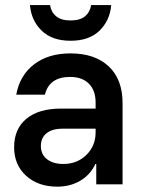

<svg xmlns="http://www.w3.org/2000/svg" viewBox="-20 -718 564 748"><path d="M203.3 9.2Q128.3 9.2 81.7 -33.3Q35 -75.8 35 -144.2Q35 -215.8 82.9 -255.4Q130.8 -295 218.3 -295H352.5V-318.3Q352.5 -365.8 326.2 -392.1Q300 -418.3 253.3 -418.3Q171.7 -418.3 155 -349.2H43.3Q56.7 -424.2 112.5 -467.1Q168.3 -510 254.2 -510Q350 -510 403.8 -459.2Q457.5 -408.3 457.5 -316.7V0H355V-79.2H351.7Q331.7 -36.7 292.5 -13.8Q253.3 9.2 203.3 9.2ZM226.7 -79.2Q280.8 -79.2 316.7 -114.6Q352.5 -150 352.5 -202.5V-216.7H225Q183.3 -216.7 161.2 -198.8Q139.2 -180.8 139.2 -149.2Q139.2 -116.7 162.9 -97.9Q186.7 -79.2 226.7 -79.2ZM255 -559.2Q182.5 -559.2 142.1 -598.8Q101.7 -638.3 96.7 -698.3H175Q179.2 -670.8 198.8 -654.6Q218.3 -638.3 255 -638.3Q291.7 -638.3 311.2 -654.6Q330.8 -670.8 335 -698.3H413.3Q408.3 -638.3 367.9 -598.8Q327.5 -559.2 255 -559.2Z"/></svg>

Font: Funnel Sans Medium
Style: Regular
Weight: 500
Version: Version 1.000; Beta; Release 5; Build 24; ttfautohint (v1.8.